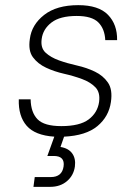

<svg xmlns="http://www.w3.org/2000/svg" viewBox="-20 -526 530 746"><path d="M191 5Q116 0 83.5 -37.5Q51 -75 53 -140H99Q100 -89 126 -62.5Q152 -36 218 -36Q290 -36 324.5 -62Q359 -88 365 -130Q370 -167 350.5 -187Q331 -207 298.5 -219Q266 -231 228.5 -239.5Q191 -248 159 -263Q127 -278 108 -303.5Q89 -329 96 -375Q103 -430 151.5 -468Q200 -506 284 -506Q363 -506 399.5 -468.5Q436 -431 435 -370H389Q387 -414 362 -439Q337 -464 278 -464Q213 -464 180 -438.5Q147 -413 142 -375Q137 -340 157 -321.5Q177 -303 209 -291.5Q241 -280 279 -271.5Q317 -263 349 -247.5Q381 -232 399.5 -205Q418 -178 411 -130Q403 -73 358.5 -36Q314 1 229 5L215 45Q246 50 260.5 70Q275 90 271 121Q266 156 240 178Q214 200 175 200H110L115 162H177Q221 162 227 121Q233 80 189 80H164Z"/></svg>

Font: Retni Sans Light
Style: Italic
Weight: 300
Italic angle: -8°
Designer: Vitaly Kuzmin
Foundry: ParaType Ltd.
Version: Version 1.00;June 10, 2019;FontCreator 11.5.0.2425 64-bit; t